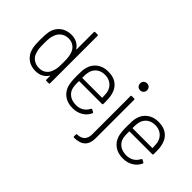

<svg xmlns="http://www.w3.org/2000/svg" viewBox="-94 -1222 1947 1947"><g transform="rotate(45 880.0 -248.0)"><path d="M416 -700H449Q459 -700 459 -690V-10Q459 0 449 0H416Q406 0 406 -10V-60Q406 -63 404 -63.5Q402 -64 401 -61Q380 -28 345 -10Q310 8 266 8Q197 8 150 -28Q103 -64 87 -125Q80 -149 77.5 -178Q75 -207 75 -251Q75 -335 85 -377Q101 -439 148.5 -475.5Q196 -512 266 -512Q310 -512 345 -494Q380 -476 401 -443Q402 -440 404 -440.5Q406 -441 406 -444V-690Q406 -700 416 -700ZM405 -251Q405 -303 402 -327Q399 -351 392 -373Q381 -414 349 -439.5Q317 -465 271 -465Q224 -465 190 -439.5Q156 -414 144 -374Q136 -354 132.5 -330Q129 -306 129 -252Q129 -200 132 -176.5Q135 -153 142 -133Q152 -91 187 -65Q222 -39 271 -39Q318 -39 349.5 -65Q381 -91 392 -133Q399 -151 402 -175Q405 -199 405 -251Z M989 -279V-244Q989 -234 979 -234H654Q650 -234 650 -230Q650 -166 655 -145Q665 -96 703.5 -67.5Q742 -39 801 -39Q848 -39 882 -60.5Q916 -82 935 -120Q940 -129 948 -125L973 -112Q982 -107 978 -99Q956 -50 908.5 -21Q861 8 798 8Q727 8 678.5 -26Q630 -60 611 -119Q597 -165 597 -253Q597 -298 598.5 -324.5Q600 -351 606 -373Q621 -436 670.5 -474Q720 -512 792 -512Q875 -512 923.5 -469.5Q972 -427 984 -352Q989 -326 989 -279ZM650 -283Q650 -279 654 -279H933Q937 -279 937 -283Q935 -337 931 -358Q920 -406 883.5 -435.5Q847 -465 792 -465Q738 -465 702 -436.5Q666 -408 656 -361Q650 -339 650 -283Z M1105 -655Q1105 -677 1119 -691Q1133 -705 1155 -705Q1177 -705 1191 -691Q1205 -677 1205 -655Q1205 -633 1190.5 -619Q1176 -605 1155 -605Q1133 -605 1119 -619Q1105 -633 1105 -655ZM1021 163Q1073 162 1100 134Q1127 106 1127 55V-494Q1127 -504 1137 -504H1170Q1180 -504 1180 -494V55Q1180 132 1141 170Q1102 208 1021 209Q1011 209 1011 199V173Q1011 163 1021 163Z M1710 -279V-244Q1710 -234 1700 -234H1375Q1371 -234 1371 -230Q1371 -166 1376 -145Q1386 -96 1424.5 -67.5Q1463 -39 1522 -39Q1569 -39 1603 -60.5Q1637 -82 1656 -120Q1661 -129 1669 -125L1694 -112Q1703 -107 1699 -99Q1677 -50 1629.5 -21Q1582 8 1519 8Q1448 8 1399.5 -26Q1351 -60 1332 -119Q1318 -165 1318 -253Q1318 -298 1319.5 -324.5Q1321 -351 1327 -373Q1342 -436 1391.5 -474Q1441 -512 1513 -512Q1596 -512 1644.5 -469.5Q1693 -427 1705 -352Q1710 -326 1710 -279ZM1371 -283Q1371 -279 1375 -279H1654Q1658 -279 1658 -283Q1656 -337 1652 -358Q1641 -406 1604.5 -435.5Q1568 -465 1513 -465Q1459 -465 1423 -436.5Q1387 -408 1377 -361Q1371 -339 1371 -283Z"/></g></svg>

Font: Barlow Light
Style: Regular
Weight: 300
Designer: Jeremy Tribby
Foundry: Tribby Type
Version: Version 1.422